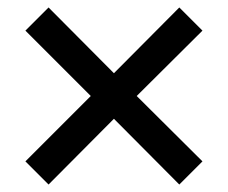

<svg xmlns="http://www.w3.org/2000/svg" viewBox="-20 -510 610 514"><path d="M522 -78 460 -16 285 -192 110 -16 48 -78 223 -253 48 -428 110 -490 285 -314 460 -490 522 -428 346 -253Z"/></svg>

Font: STIX
Style: Bold Italic
Weight: 700
Italic angle: -16.33°
Designer: MicroPress Inc., with final additions and corrections provided by Coen Hoffman, Elsevier (retired)
Version: Version 1.1.1